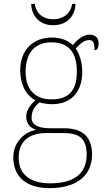

<svg xmlns="http://www.w3.org/2000/svg" viewBox="-20 -737 550 997"><path d="M256 -606C327 -606 370 -652 372 -717H355C345 -662 305 -637 256 -637C207 -637 170 -662 160 -717H142C144 -652 187 -606 256 -606ZM237 240C384 240 458 170 458 65C458 -27 408 -71 313 -71H244C190 -71 144 -82 144 -126C144 -164 163 -188 186 -206C196 -200 234 -196 250 -196C354 -196 407 -264 407 -364C407 -417 391 -460 373 -485C398 -510 415 -529 445 -529C463 -529 471 -514 471 -476C485 -476 492 -490 492 -513C492 -537 478 -557 445 -557C406 -557 376 -523 358 -503C334 -526 298 -542 250 -542C144 -542 85 -470 85 -372C85 -311 106 -247 164 -216C148 -204 116 -170 116 -132C116 -93 138 -72 168 -63C111 -53 49 -2 49 80C49 179 115 240 237 240ZM247 -221C169 -221 113 -265 113 -364C113 -472 169 -517 247 -517C331 -517 379 -472 379 -365C379 -258 329 -221 247 -221ZM241 215C118 215 77 152 77 82C77 -11 140 -46 220 -46H311C388 -46 430 -21 430 66C430 162 367 215 241 215Z"/></svg>

Font: Noto Serif Georgian Thin
Style: Regular
Weight: 100
Designer: Monotype Design Team, Akaki Razmadze
Foundry: Google LLC
Version: Version 2.003